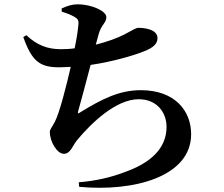

<svg xmlns="http://www.w3.org/2000/svg" viewBox="-20 -818 1040 890"><path d="M266 -764C292 -756 309 -749 325 -740C341 -730 346 -725 343 -700C341 -676 335 -637 326 -594C305 -591 283 -590 262 -590C199 -590 151 -609 102 -655L88 -646C129 -529 169 -506 256 -506L308 -508C288 -422 256 -294 234 -253C219 -224 211 -220 211 -205C211 -163 244 -105 276 -105C307 -105 317 -144 337 -168C401 -245 516 -358 623 -358C707 -358 752 -297 752 -230C752 -155 710 -75 563 -22C494 5 420 21 345 27L347 48C601 72 866 1 866 -196C866 -303 792 -400 633 -400C534 -400 454 -360 353 -298C341 -289 339 -292 343 -305C353 -342 380 -439 400 -517C508 -533 602 -562 645 -579C690 -596 710 -615 710 -641C710 -683 648 -689 621 -689C611 -689 595 -679 556 -658C523 -641 476 -624 424 -611L438 -662C450 -704 473 -712 473 -739C473 -766 407 -798 339 -798C315 -798 293 -791 266 -779Z"/></svg>

Font: Noto Serif CJK HK
Style: Bold
Weight: 700
Designer: Ryoko NISHIZUKA 西塚涼子 (kana & ideographs); Frank Grießhammer (Latin, Greek & Cyrillic); Wenlong ZHANG 张文龙 (bopomofo); San
Foundry: Adobe
Version: Version 2.001;hotconv 1.1.0;makeotfexe 2.6.0